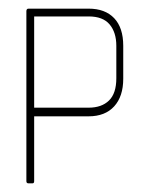

<svg xmlns="http://www.w3.org/2000/svg" viewBox="-20 -424 343 444"><path d="M185 -155H59V-5Q59 0 55 0H46Q41 0 41 -5V-398Q41 -404 46 -404H185Q223 -404 244 -382Q265 -360 265 -318V-242Q265 -201 244 -178Q223 -155 185 -155ZM249 -318Q249 -349 233.5 -367.5Q218 -386 185 -386H59V-175H185Q215 -175 232 -191.5Q249 -208 249 -243Z"/></svg>

Font: Chathura Thin
Style: Regular
Weight: 250
Designer: Appaji Ambarisha Darbha
Foundry: Aditya Fonts
Version: Version 1.001 2016